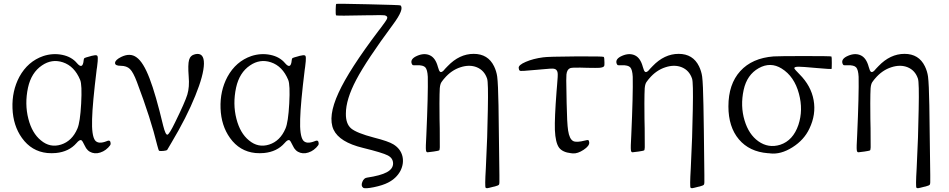

<svg xmlns="http://www.w3.org/2000/svg" viewBox="-20 -802 5047 1021"><path d="M528.3 2.9Q542 -3.9 555.2 -17.1Q568.4 -30.3 568.4 -37.1Q568.4 -60.5 548.8 -51.8Q502.9 -33.2 485.4 -55.7Q466.8 -81.1 469.7 -168.9Q471.7 -250 494.1 -432.6Q495.1 -436.5 496.1 -445.3Q501 -483.4 500 -493.2Q500 -506.8 493.2 -507.8Q487.3 -509.8 466.8 -504.9Q461.9 -503.9 460 -502.9Q459 -502.9 457 -502Q434.6 -496.1 430.2 -493.7Q425.8 -491.2 424.8 -482.4V-480.5Q419.9 -430.7 389.6 -465.8Q361.3 -500 311 -510.3Q260.7 -520.5 210 -503.9Q127.9 -475.6 83 -393.6Q43 -318.4 46.4 -226.1Q49.8 -133.8 96.7 -68.4Q147.5 2.9 231.4 11.7Q254.9 13.7 277.3 11.7Q346.7 4.9 386.7 -41Q403.3 -60.5 412.1 -56.6Q418 -54.7 430.7 -27.3Q443.4 2 470.2 10.3Q497.1 18.6 528.3 2.9ZM197.3 -55.7Q150.4 -93.8 130.9 -169.9Q110.4 -249 128.9 -335.9Q146.5 -416 203.1 -454.1Q255.9 -490.2 314.5 -470.7Q376 -450.2 406.2 -377Q417 -351.6 411.6 -251.5Q406.2 -151.4 391.6 -118.2Q363.3 -51.8 304.7 -33.2Q246.1 -14.6 197.3 -55.7Z M869.1 -4.9 878.9 -21.5Q886.7 -35.2 891.6 -43Q972.7 -178.7 1018.6 -293Q1063.5 -403.3 1064.5 -462.9Q1065.4 -524.4 1017.6 -513.7Q992.2 -507.8 985.4 -483.4Q978.5 -459 983.4 -395.5Q988.3 -338.9 976.1 -298.8Q963.9 -258.8 911.1 -151.4Q880.9 -88.9 870.6 -85.9Q860.4 -83 847.7 -133.8Q807.6 -301.8 775.4 -384.8Q742.2 -471.7 706.1 -497.1Q671.9 -522.5 624 -499Q592.8 -483.4 591.8 -467.8Q590.8 -452.1 622.1 -452.1Q653.3 -452.1 670.9 -435.1Q688.5 -418 708 -366.2Q782.2 -169.9 816.4 -28.3Q823.2 -2 826.2 0Q832 2 848.6 0.5Q865.2 -1 869.1 -4.9Z M1634.8 2.9Q1648.4 -3.9 1661.6 -17.1Q1674.8 -30.3 1674.8 -37.1Q1674.8 -60.5 1655.3 -51.8Q1609.4 -33.2 1591.8 -55.7Q1573.2 -81.1 1576.2 -168.9Q1578.1 -250 1600.6 -432.6Q1601.6 -436.5 1602.5 -445.3Q1607.4 -483.4 1606.4 -493.2Q1606.4 -506.8 1599.6 -507.8Q1593.8 -509.8 1573.2 -504.9Q1568.4 -503.9 1566.4 -502.9Q1565.4 -502.9 1563.5 -502Q1541 -496.1 1536.6 -493.7Q1532.2 -491.2 1531.2 -482.4V-480.5Q1526.4 -430.7 1496.1 -465.8Q1467.8 -500 1417.5 -510.3Q1367.2 -520.5 1316.4 -503.9Q1234.4 -475.6 1189.5 -393.6Q1149.4 -318.4 1152.8 -226.1Q1156.2 -133.8 1203.1 -68.4Q1253.9 2.9 1337.9 11.7Q1361.3 13.7 1383.8 11.7Q1453.1 4.9 1493.2 -41Q1509.8 -60.5 1518.6 -56.6Q1524.4 -54.7 1537.1 -27.3Q1549.8 2 1576.7 10.3Q1603.5 18.6 1634.8 2.9ZM1303.7 -55.7Q1256.8 -93.8 1237.3 -169.9Q1216.8 -249 1235.4 -335.9Q1252.9 -416 1309.6 -454.1Q1362.3 -490.2 1420.9 -470.7Q1482.4 -450.2 1512.7 -377Q1523.4 -351.6 1518.1 -251.5Q1512.7 -151.4 1498 -118.2Q1469.7 -51.8 1411.1 -33.2Q1352.5 -14.6 1303.7 -55.7Z M2043.9 168.9Q2087.9 146.5 2109.4 106.4Q2128.9 67.4 2120.1 29.3Q2110.4 -10.7 2072.3 -34.2Q2045.9 -50.8 1968.8 -70.3Q1876 -94.7 1847.2 -119.1Q1818.4 -143.6 1819.3 -198.2Q1819.3 -273.4 1874.5 -377.9Q1929.7 -482.4 2069.3 -670.9Q2131.8 -754.9 2109.4 -773.4Q2106.4 -775.4 1938.5 -779.3Q1770.5 -783.2 1768.1 -781.2Q1765.6 -779.3 1765.1 -752Q1764.6 -724.6 1766.6 -720.7Q1768.6 -716.8 1929.7 -720.7Q1936.5 -720.7 1950.2 -720.7Q2010.7 -722.7 2024.4 -720.7Q2043.9 -716.8 2038.1 -702.1Q2034.2 -692.4 2003.9 -652.3Q1997.1 -643.6 1993.2 -638.7Q1835.9 -430.7 1780.3 -308.6Q1721.7 -181.6 1753.9 -112.3Q1785.2 -45.9 1910.2 -15.6Q2013.7 9.8 2042 24.4Q2070.3 39.1 2070.3 67.4Q2070.3 95.7 2037.1 113.8Q2003.9 131.8 1931.6 142.6Q1915 144.5 1906.7 165.5Q1898.4 186.5 1911.1 196.3Q1920.9 203.1 1968.3 193.4Q2015.6 183.6 2043.9 168.9Z M2602.5 191.4Q2605.5 190.4 2611.3 189.5Q2630.9 184.6 2633.8 179.2Q2636.7 173.8 2635.7 144.5Q2635.7 134.8 2635.7 128.9Q2632.8 -153.3 2630.9 -242.2Q2628.9 -355.5 2624 -394.5Q2620.1 -422.9 2607.4 -449.2Q2575.2 -515.6 2499 -515.6Q2422.9 -515.6 2360.4 -450.2Q2356.4 -446.3 2348.1 -437.5Q2339.8 -428.7 2337.9 -425.8Q2327.1 -416 2320.8 -419.9Q2314.5 -423.8 2308.6 -446.3Q2295.9 -494.1 2266.1 -507.8Q2236.3 -521.5 2198.7 -505.4Q2161.1 -489.3 2168.9 -464.8Q2171.9 -457 2175.3 -455.6Q2178.7 -454.1 2196.3 -455.1Q2230.5 -456.1 2241.7 -443.8Q2252.9 -431.6 2254.9 -393.6Q2256.8 -300.8 2247.1 -82Q2243.2 -17.6 2245.1 -3.9Q2246.1 7.8 2253.9 7.8Q2259.8 7.8 2285.6 3.9Q2311.5 0 2314.9 -2Q2318.4 -3.9 2318.8 -18.6Q2319.3 -33.2 2318.4 -120.1Q2318.4 -137.7 2317.4 -168.9Q2316.4 -271.5 2317.4 -299.8Q2317.4 -338.9 2322.3 -353.5Q2325.2 -364.3 2336.9 -377.9Q2340.8 -381.8 2342.8 -384.8Q2379.9 -428.7 2428.7 -444.3Q2476.6 -460 2515.6 -444.3Q2555.7 -427.7 2570.3 -383.8Q2577.1 -364.3 2574.2 -219.7Q2572.3 -78.1 2563.5 93.8Q2557.6 191.4 2562.5 196.3Q2565.4 199.2 2571.3 198.7Q2577.1 198.2 2602.5 191.4Z M3113.3 -44.9Q3112.3 -54.7 3108.4 -56.6Q3104.5 -58.6 3090.8 -54.7Q3045.9 -43 3028.3 -51.8Q3007.8 -62.5 3001 -108.4Q2995.1 -147.5 2993.2 -254.9Q2993.2 -277.3 2992.2 -315.4Q2990.2 -386.7 2992.2 -406.2Q2995.1 -432.6 3011.7 -439.5Q3023.4 -443.4 3066.4 -442.4Q3089.8 -441.4 3103.5 -441.4Q3154.3 -440.4 3168 -441.4Q3187.5 -443.4 3191.4 -449.2Q3195.3 -453.1 3194.3 -468.8Q3194.3 -496.1 3190.4 -499.5Q3186.5 -502.9 3040 -502Q2893.6 -501 2868.2 -497.1Q2815.4 -490.2 2775.9 -473.1Q2736.3 -456.1 2738.3 -440.4Q2738.3 -438.5 2739.3 -435.5Q2740.2 -425.8 2749 -424.8Q2757.8 -423.8 2808.6 -428.7Q2824.2 -429.7 2833 -430.7Q2845.7 -431.6 2866.2 -433.6Q2913.1 -438.5 2925.8 -436.5Q2942.4 -433.6 2945.3 -415Q2947.3 -401.4 2942.4 -349.6Q2940.4 -327.1 2939.5 -314.5Q2928.7 -173.8 2930.7 -111.3Q2933.6 -43 2953.1 -16.6Q2971.7 7.8 3016.6 12.7Q3024.4 12.7 3026.4 13.7Q3051.8 15.6 3083.5 -5.4Q3115.2 -26.4 3113.3 -44.9Z M3692.4 191.4Q3695.3 190.4 3701.2 189.5Q3720.7 184.6 3723.6 179.2Q3726.6 173.8 3725.6 144.5Q3725.6 134.8 3725.6 128.9Q3722.7 -153.3 3720.7 -242.2Q3718.8 -355.5 3713.9 -394.5Q3710 -422.9 3697.3 -449.2Q3665 -515.6 3588.9 -515.6Q3512.7 -515.6 3450.2 -450.2Q3446.3 -446.3 3438 -437.5Q3429.7 -428.7 3427.7 -425.8Q3417 -416 3410.6 -419.9Q3404.3 -423.8 3398.4 -446.3Q3385.7 -494.1 3356 -507.8Q3326.2 -521.5 3288.6 -505.4Q3251 -489.3 3258.8 -464.8Q3261.7 -457 3265.1 -455.6Q3268.6 -454.1 3286.1 -455.1Q3320.3 -456.1 3331.5 -443.8Q3342.8 -431.6 3344.7 -393.6Q3346.7 -300.8 3336.9 -82Q3333 -17.6 3335 -3.9Q3335.9 7.8 3343.8 7.8Q3349.6 7.8 3375.5 3.9Q3401.4 0 3404.8 -2Q3408.2 -3.9 3408.7 -18.6Q3409.2 -33.2 3408.2 -120.1Q3408.2 -137.7 3407.2 -168.9Q3406.2 -271.5 3407.2 -299.8Q3407.2 -338.9 3412.1 -353.5Q3415 -364.3 3426.8 -377.9Q3430.7 -381.8 3432.6 -384.8Q3469.7 -428.7 3518.6 -444.3Q3566.4 -460 3605.5 -444.3Q3645.5 -427.7 3660.2 -383.8Q3667 -364.3 3664.1 -219.7Q3662.1 -78.1 3653.3 93.8Q3647.5 191.4 3652.3 196.3Q3655.3 199.2 3661.1 198.7Q3667 198.2 3692.4 191.4Z M4284.2 -118.2Q4320.3 -193.4 4306.6 -269.5Q4293 -345.7 4231.4 -407.2Q4206.1 -432.6 4204.1 -438.5Q4202.1 -447.3 4227.5 -447.3Q4246.1 -447.3 4321.3 -440.4Q4400.4 -433.6 4401.9 -435.1Q4403.3 -436.5 4403.3 -467.8Q4403.3 -499 4401.4 -501.5Q4399.4 -503.9 4260.7 -503.9Q4124 -503.9 4093.8 -502Q3979.5 -493.2 3916.5 -423.8Q3853.5 -354.5 3853.5 -236.3Q3853.5 -127 3909.2 -61Q3964.8 4.9 4063.5 12.7Q4073.2 12.7 4075.2 13.7Q4131.8 20.5 4193.8 -18.6Q4255.9 -57.6 4284.2 -118.2ZM4012.7 -50.8Q3961.9 -86.9 3939.5 -161.1Q3916 -238.3 3934.6 -324.2Q3952.1 -404.3 4014.6 -439.5Q4077.1 -474.6 4136.7 -437.5Q4204.1 -395.5 4228.5 -303.7Q4252 -216.8 4225.6 -137.7Q4197.3 -54.7 4128.9 -32.2Q4066.4 -12.7 4012.7 -50.8Z M4893.6 191.4Q4896.5 190.4 4902.3 189.5Q4921.9 184.6 4924.8 179.2Q4927.7 173.8 4926.8 144.5Q4926.8 134.8 4926.8 128.9Q4923.8 -153.3 4921.9 -242.2Q4919.9 -355.5 4915 -394.5Q4911.1 -422.9 4898.4 -449.2Q4866.2 -515.6 4790 -515.6Q4713.9 -515.6 4651.4 -450.2Q4647.5 -446.3 4639.2 -437.5Q4630.9 -428.7 4628.9 -425.8Q4618.2 -416 4611.8 -419.9Q4605.5 -423.8 4599.6 -446.3Q4586.9 -494.1 4557.1 -507.8Q4527.3 -521.5 4489.7 -505.4Q4452.1 -489.3 4460 -464.8Q4462.9 -457 4466.3 -455.6Q4469.7 -454.1 4487.3 -455.1Q4521.5 -456.1 4532.7 -443.8Q4543.9 -431.6 4545.9 -393.6Q4547.9 -300.8 4538.1 -82Q4534.2 -17.6 4536.1 -3.9Q4537.1 7.8 4544.9 7.8Q4550.8 7.8 4576.7 3.9Q4602.5 0 4606 -2Q4609.4 -3.9 4609.9 -18.6Q4610.4 -33.2 4609.4 -120.1Q4609.4 -137.7 4608.4 -168.9Q4607.4 -271.5 4608.4 -299.8Q4608.4 -338.9 4613.3 -353.5Q4616.2 -364.3 4627.9 -377.9Q4631.8 -381.8 4633.8 -384.8Q4670.9 -428.7 4719.7 -444.3Q4767.6 -460 4806.6 -444.3Q4846.7 -427.7 4861.3 -383.8Q4868.2 -364.3 4865.2 -219.7Q4863.3 -78.1 4854.5 93.8Q4848.6 191.4 4853.5 196.3Q4856.4 199.2 4862.3 198.7Q4868.2 198.2 4893.6 191.4Z"/></svg>

Font: Bpmf GenWan Min R
Style: R
Weight: 400
Foundry: But Ko
Version: Version 1.320